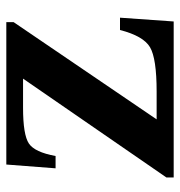

<svg xmlns="http://www.w3.org/2000/svg" viewBox="-1 -569 570 608"><g transform="rotate(-90 284.0 -265.0)"><path d="M532 -170 520 0H26V-23L339 -477H247Q161 -477 133.5 -458.5Q106 -440 94 -374H55L67 -530H518V-507L210 -54H298Q403 -54 438.5 -75Q474 -96 493 -170Z"/></g></svg>

Font: Libre Baskerville
Style: Bold
Weight: 700
Designer: Pablo Impallari, Rodrigo Fuenzalida
Foundry: Pablo Impallari, Rodrigo Fuenzalida
Version: Version 1.000